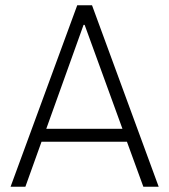

<svg xmlns="http://www.w3.org/2000/svg" viewBox="-20 -706 640 726"><path d="M20 0 272 -686H328L580 0H522L460 -170H137L76 0ZM443 -219 300 -612H296L155 -219Z"/></svg>

Font: Chivo Mono Medium Thin
Style: Regular
Weight: 250
Monospace: yes
Version: Version 1.008